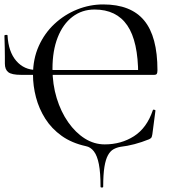

<svg xmlns="http://www.w3.org/2000/svg" viewBox="-20 -656 780 867"><path d="M434 187Q434 124 426.5 85.5Q419 47 404 27.5Q389 8 368 4Q304 -10 258.5 -42.5Q213 -75 184.5 -120Q156 -165 142.5 -216.5Q129 -268 129 -319Q129 -390 155 -448Q181 -506 226 -548Q271 -590 328 -613Q385 -636 446 -636Q571 -636 631 -563.5Q691 -491 691 -339Q691 -327 688 -322.5Q685 -318 676 -318H604Q604 -469 555 -541Q506 -613 407 -613Q350 -613 307 -580Q264 -547 240.5 -487Q217 -427 217 -346Q217 -275 236 -213Q255 -151 288 -104Q321 -57 363 -30.5Q405 -4 453 -4Q527 -4 585 -41Q643 -78 670 -158Q671 -162 676.5 -160.5Q682 -159 682 -157L668 -50Q666 -38 663.5 -34.5Q661 -31 653 -27Q586 0 524 7Q507 10 492.5 18Q478 26 467.5 45Q457 64 451.5 98Q446 132 446 187Q446 191 440 191Q434 191 434 187ZM75 -318Q33 -318 17.5 -330Q2 -342 2 -369Q2 -384 2 -400.5Q2 -417 1.5 -440Q1 -463 0 -495Q0 -498 7 -498.5Q14 -499 14 -496Q18 -422 53.5 -381Q89 -340 145 -340H667V-318Z"/></svg>

Font: Cormorant Medium
Style: Regular
Weight: 500
Designer: Christian Thalmann (Catharsis Fonts)
Foundry: Catharsis Fonts
Version: Version 4.000